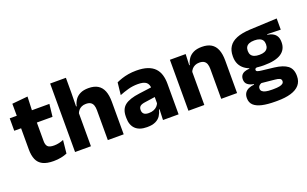

<svg xmlns="http://www.w3.org/2000/svg" viewBox="-93 -1104 2782 1740"><g transform="rotate(-20 1298.0 -234.0)"><path d="M247.5 11Q182 11 143.2 -8.8Q104.5 -28.5 87.5 -68Q70.5 -107.5 70.5 -165.5V-440H222.5V-190Q222.5 -154 238.8 -137.2Q255 -120.5 299.5 -120.5Q324 -120.5 348 -126Q372 -131.5 391.5 -140L378.5 -13.5Q353 -2.5 319.8 4.2Q286.5 11 247.5 11ZM4.5 -369.5V-489.5H387L373.5 -369.5ZM72.5 -478.5 72 -605.5 223.5 -620 218 -478.5Z M772.5 0V-289Q772.5 -316 765.5 -335.8Q758.5 -355.5 742.2 -366Q726 -376.5 697 -376.5Q673.5 -376.5 655.5 -368.2Q637.5 -360 625.8 -345.8Q614 -331.5 607.5 -313.5L576.5 -385H612Q619.5 -418.5 637.5 -445Q655.5 -471.5 687.2 -487.2Q719 -503 767 -503Q822 -503 857 -481.8Q892 -460.5 908.8 -418.5Q925.5 -376.5 925.5 -313.5V0ZM456.5 0V-660.5H608.5V-513.5L606 -351.5L609.5 -339.5V0Z M1304.5 0 1309 -123 1305.5 -130.5V-284L1304.5 -304Q1304.5 -345 1280.5 -364.5Q1256.5 -384 1200 -384Q1150.5 -384 1106 -371.5Q1061.5 -359 1022 -343L1035 -461.5Q1058.5 -472.5 1087.8 -482.2Q1117 -492 1152.5 -498Q1188 -504 1228.5 -504Q1293 -504 1336.5 -489Q1380 -474 1406 -446.5Q1432 -419 1443.5 -380.8Q1455 -342.5 1455 -296.5V0ZM1148 11.5Q1074.5 11.5 1036.5 -25.5Q998.5 -62.5 998.5 -131V-144.5Q998.5 -217 1043.2 -251.8Q1088 -286.5 1185.5 -299L1317.5 -316.5L1326.5 -224.5L1209.5 -207.5Q1174 -203 1159.5 -191Q1145 -179 1145 -155.5V-152Q1145 -129.5 1159.5 -116.2Q1174 -103 1206 -103Q1234 -103 1254.2 -111.5Q1274.5 -120 1287.5 -133.8Q1300.5 -147.5 1307 -164.5L1328.5 -102.5H1303.5Q1295.5 -70.5 1278.8 -44.5Q1262 -18.5 1230.5 -3.5Q1199 11.5 1148 11.5Z M1866 0V-289Q1866 -316 1859 -335.8Q1852 -355.5 1835.5 -366Q1819 -376.5 1790.5 -376.5Q1767 -376.5 1749 -368.2Q1731 -360 1718.8 -345.8Q1706.5 -331.5 1700.5 -313.5L1677 -385H1703Q1711 -418.5 1729.2 -445Q1747.5 -471.5 1779.5 -487.2Q1811.5 -503 1860.5 -503Q1915.5 -503 1950.5 -481.8Q1985.5 -460.5 2002.2 -418.5Q2019 -376.5 2019 -313.5V0ZM1550 0V-491.5H1702L1697 -368.5L1703 -354V0Z M2334 -153Q2215.5 -153 2156 -197Q2096.5 -241 2096.5 -320.5V-327Q2096.5 -381 2120.8 -418.2Q2145 -455.5 2195.5 -476Q2246 -496.5 2325 -500.5L2587.5 -512.5V-404.5L2457 -408V-403Q2490.5 -397.5 2512.2 -384.2Q2534 -371 2544.8 -349.8Q2555.5 -328.5 2555.5 -297.5V-294Q2555.5 -225.5 2501.2 -189.2Q2447 -153 2334 -153ZM2326.5 79.5H2341.5Q2377.5 79.5 2399.8 75Q2422 70.5 2432.5 61.5Q2443 52.5 2443 39V38Q2443 20.5 2428.2 13Q2413.5 5.5 2384 3L2239 -11.5L2272.5 -13.5Q2257.5 -11 2246.8 -5Q2236 1 2229.8 10Q2223.5 19 2223.5 32V33Q2223.5 48 2234.5 58.5Q2245.5 69 2268.2 74.2Q2291 79.5 2326.5 79.5ZM2319 191.5Q2245 191.5 2192.8 179.8Q2140.5 168 2113.5 142.5Q2086.5 117 2086.5 75V73Q2086.5 44.5 2099 25Q2111.5 5.5 2135 -5.5Q2158.5 -16.5 2190 -19V-24Q2151.5 -31 2130.8 -48.5Q2110 -66 2110 -97.5V-98Q2110 -120.5 2120.2 -136Q2130.5 -151.5 2150.5 -159.8Q2170.5 -168 2199.5 -169.5V-186L2312.5 -157.5L2279.5 -158Q2262 -158 2254.8 -153.5Q2247.5 -149 2247.5 -140V-139.5Q2247.5 -128.5 2259.2 -123.8Q2271 -119 2297.5 -116L2414 -102.5Q2499 -92.5 2540.5 -60.5Q2582 -28.5 2582 38.5V41.5Q2582 92.5 2553.2 125.8Q2524.5 159 2470.2 175.2Q2416 191.5 2338 191.5ZM2329 -256Q2358.5 -256 2377.8 -263.8Q2397 -271.5 2406.8 -286.8Q2416.5 -302 2416.5 -323.5V-328Q2416.5 -349.5 2407 -364.5Q2397.5 -379.5 2378.2 -387.2Q2359 -395 2329 -395H2328.5Q2298 -395 2278.5 -387Q2259 -379 2249.8 -364Q2240.5 -349 2240.5 -327.5V-323.5Q2240.5 -302 2250.2 -286.8Q2260 -271.5 2279.5 -263.8Q2299 -256 2329 -256Z"/></g></svg>

Font: Anek Tamil
Style: Bold
Weight: 700
Designer: Aadarsh Rajan (Tamil), Yesha Goshar (Latin)
Foundry: Ek Type
Version: Version 1.003